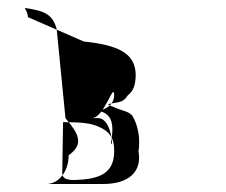

<svg xmlns="http://www.w3.org/2000/svg" viewBox="-20 -607 565 481"><path d="M42 -587C92 -580 112 -571 122 -534L144 -311C175 -274 193 -247 152 -218C152 -176 126 -146 96 -146H238C304 -146 336 -178 327 -228C332 -259 326 -294 311 -318C296 -332 283 -328 250 -346C276 -352 288 -348 300 -368C312 -378 319 -388 320 -418C320 -474 276 -494 190 -503L50 -564C50 -573 46 -579 42 -587ZM136 -177 138 -301C186 -301 208 -298 226 -290C254 -279 267 -260 266 -228C266 -171 227 -158 167 -156C142 -156 135 -162 136 -177ZM210 -311C241 -311 266 -405 266 -368C266 -347 246 -330 222 -330H213C258 -330 268 -302 258 -251C264 -223 262 -311 226 -311Z"/></svg>

Font: Zinc
Style: Regular
Weight: 400
Version: Version 1